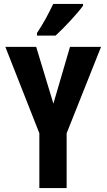

<svg xmlns="http://www.w3.org/2000/svg" viewBox="-20 -951 540 971"><path d="M261 -771Q296 -803 337.5 -848Q379 -893 400 -922V-931H249Q233 -897 213 -860Q193 -823 167 -784V-771ZM317 0V-277L491 -714H334L250 -427L163 -714H7L179 -277V0Z"/></svg>

Font: Noto Sans Mono UI Condensed ExtraBold
Style: Regular
Weight: 800
Width: 3
Designer: Monotype Design team
Foundry: Monotype Imaging Inc.
Version: 1.000